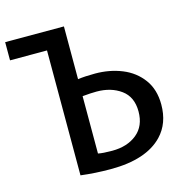

<svg xmlns="http://www.w3.org/2000/svg" viewBox="-107 -792 904 928"><g transform="rotate(-15 345.5 -327.5)"><path d="M380 -431Q453 -431 514.5 -406Q576 -381 613.5 -330Q651 -279 651 -204Q651 -110 595 -51Q513 35 335 35Q257 35 185 26V-599H0V-690H294V-426Q329 -431 380 -431ZM364 -49Q440 -49 488 -88Q536 -127 536 -200Q536 -273 486.5 -309Q437 -345 365 -345Q336 -345 294 -341V-54Q318 -49 364 -49Z"/></g></svg>

Font: Gmarket Sans TTF Medium
Style: Regular
Weight: 500
Designer: Creative Director : Sungho Lee; Art Director : Kiwoong Choi; Project Manager : Sori Yang, Jongwook Yoon; Font Designer :
Foundry: Sandoll Inc.
Version: Version 1.000;hotconv 1.0.109;makeotfexe 2.5.65596